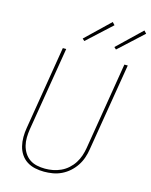

<svg xmlns="http://www.w3.org/2000/svg" viewBox="-140 -1052 902 1148"><g transform="rotate(15 311.5 -477.5)"><path d="M246 8Q217 8 189.5 2Q162 -4 139.5 -18.5Q117 -33 102 -55.5Q87 -78 80.5 -105Q74 -132 74 -160.5Q74 -189 79 -218L164 -735H185L99 -215Q95 -189 94.5 -163.5Q94 -138 100 -114Q106 -90 119 -69.5Q132 -49 151.5 -35.5Q171 -22 196 -16.5Q221 -11 247 -11Q271 -11 295.5 -15.5Q320 -20 344 -31Q368 -42 388 -60Q408 -78 422 -100Q436 -122 444 -146Q452 -170 456 -194L545 -735H566L476 -191Q472 -165 463 -138.5Q454 -112 438 -88Q422 -64 400.5 -45Q379 -26 353 -13.5Q327 -1 299.5 3.5Q272 8 246 8ZM473 -809 460 -821 608 -963 623 -947ZM277 -809 264 -821 412 -963 427 -947Z"/></g></svg>

Font: Iosevka Aile Thin
Style: Italic
Weight: 100
Italic angle: -9°
Designer: Belleve Invis
Foundry: Belleve Invis
Version: Version 31.1.0; ttfautohint (v1.8.4)